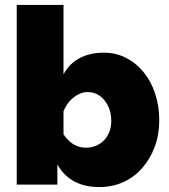

<svg xmlns="http://www.w3.org/2000/svg" viewBox="-20 -750 687 780"><path d="M383 10Q324 10 281 -13.5Q238 -37 213 -82V0H48V-730H238V-448Q261 -491 303 -513.5Q345 -536 402 -536Q450 -536 491 -515.5Q532 -495 562.5 -458Q593 -421 610 -370.5Q627 -320 627 -261Q627 -203 608.5 -153.5Q590 -104 557.5 -67Q525 -30 480.5 -10Q436 10 383 10ZM328 -150Q351 -150 370 -158Q389 -166 403 -180.5Q417 -195 424.5 -215Q432 -235 432 -260Q432 -292 419.5 -318.5Q407 -345 385.5 -360.5Q364 -376 336 -376Q316 -376 297 -366Q278 -356 262.5 -338.5Q247 -321 238 -298V-204Q247 -191 257.5 -180.5Q268 -170 279 -163.5Q290 -157 302.5 -153.5Q315 -150 328 -150Z"/></svg>

Font: Raleway Thin Black
Style: Regular
Weight: 900
Version: Version 4.026